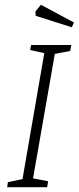

<svg xmlns="http://www.w3.org/2000/svg" viewBox="-20 -782 329 802"><path d="M209 -557 118 -37 181 -25 177 0H10L13 -21L74 -34L165 -560L106 -573L110 -594H278L273 -569ZM129 -716 128 -734 151 -762 289 -688 280 -668Z"/></svg>

Font: Grenze ExtraLight
Style: Italic
Weight: 275
Italic angle: -10°
Designer: Renata Polastri
Foundry: Omnibus-Type
Version: Version 1.002; ttfautohint (v1.8)